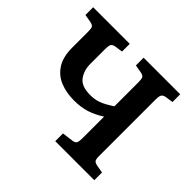

<svg xmlns="http://www.w3.org/2000/svg" viewBox="-161 -903 1106 1106"><g transform="rotate(45 392.0 -350.0)"><path d="M410 0V-63L478 -72Q499 -75 504 -86.5Q509 -98 509 -123V-299Q464 -270 420.5 -256Q377 -242 320 -242Q258 -242 208 -262Q158 -282 128 -328Q98 -374 98 -451V-582Q98 -606 92.5 -615.5Q87 -625 65 -629L19 -637V-700H317V-637L268 -630Q248 -626 243 -614.5Q238 -603 238 -579V-458Q238 -405 265.5 -367.5Q293 -330 364 -330Q401 -330 431.5 -341Q462 -352 509 -383V-582Q509 -606 503.5 -615.5Q498 -625 476 -629L430 -637V-700H728V-637L680 -630Q660 -626 654.5 -614.5Q649 -603 649 -579V-118Q649 -93 655 -84Q661 -75 682 -71L728 -63V0Z"/></g></svg>

Font: Literata SemiBold
Style: Regular
Weight: 600
Designer: Latin by Veronika Burian and Jose Scaglione. Greek by Irene Vlachou. Cyrillic by Vera Evstafieva.
Foundry: TypeTogether
Version: Version 3.103; ttfautohint (v1.8.4.7-5d5b);gftools[0.9.29]